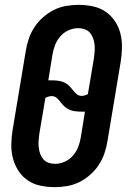

<svg xmlns="http://www.w3.org/2000/svg" viewBox="-20 -763 540 791"><path d="M206 8Q176 8 147 2Q118 -4 95 -19.5Q72 -35 56.5 -58.5Q41 -82 33.5 -110Q26 -138 26.5 -167.5Q27 -197 32 -228L86 -552Q90 -578 98.5 -603Q107 -628 121.5 -650.5Q136 -673 157 -691.5Q178 -710 202 -722Q226 -734 252 -738.5Q278 -743 303 -743Q333 -743 362 -737Q391 -731 414 -715.5Q437 -700 453 -676.5Q469 -653 476 -625Q483 -597 482.5 -567.5Q482 -538 477 -507L423 -183Q419 -157 410.5 -132Q402 -107 387.5 -84.5Q373 -62 352 -43.5Q331 -25 307 -13Q283 -1 257 3.5Q231 8 206 8ZM317 -368Q323 -368 329.5 -370Q336 -372 342 -375L367 -523Q369 -537 370 -551.5Q371 -566 369.5 -579.5Q368 -593 363.5 -605.5Q359 -618 350.5 -628Q342 -638 329 -642.5Q316 -647 302 -647Q282 -647 262 -638Q242 -629 228 -612.5Q214 -596 206.5 -576.5Q199 -557 196 -537L179 -432Q182 -432 185.5 -432Q189 -432 193 -432Q206 -432 218.5 -430.5Q231 -429 242 -424.5Q253 -420 262 -412Q271 -404 278.5 -394Q286 -384 295 -376Q304 -368 317 -368ZM207 -88Q227 -88 247 -97Q267 -106 281 -122.5Q295 -139 302.5 -158.5Q310 -178 313 -198L330 -303Q327 -303 323.5 -303Q320 -303 317 -303Q304 -303 291 -304.5Q278 -306 267 -310.5Q256 -315 247 -323Q238 -331 230.5 -341Q223 -351 214.5 -359Q206 -367 193 -367Q186 -367 179.5 -365Q173 -363 167 -360L142 -212Q140 -198 139 -183.5Q138 -169 139.5 -155.5Q141 -142 145.5 -129.5Q150 -117 158.5 -107Q167 -97 180 -92.5Q193 -88 207 -88Z"/></svg>

Font: Iosevka SS04
Style: Bold Italic
Weight: 700
Italic angle: -9°
Monospace: yes
Designer: Belleve Invis
Foundry: Belleve Invis
Version: Version 19.0.0; ttfautohint (v1.8.4)